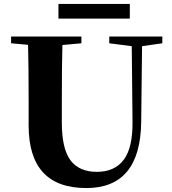

<svg xmlns="http://www.w3.org/2000/svg" viewBox="-20 -932 869 972"><path d="M637.2 -912.1V-837.9H275.9V-912.1ZM801.8 -747.1V-712.9L699.2 -698.2L694.8 -314Q690.4 20 417 20Q125 20 125 -296.9V-405.8Q125 -605 122.1 -705.1L36.1 -712.9V-747.1H392.1V-712.9L295.9 -704.1Q293 -606 293 -405.8V-312Q293 -178.7 336.9 -120.4Q380.9 -62 470.2 -62Q560.1 -62 606.2 -122.8Q652.3 -183.6 650.9 -315.9L647 -698.2L533.2 -712.9V-747.1Z"/></svg>

Font: Noto Serif JP Black
Style: Regular
Weight: 900
Designer: Ryoko NISHIZUKA  (kana & ideographs); Frank Grießhammer (Latin, Greek & Cyrillic); Wenlong ZHANG  (bopomofo); Sandoll Co
Foundry: Adobe Systems Incorporated
Version: Version 1.001;PS 1.001;hotconv 16.6.54;makeotf.lib2.5.65590